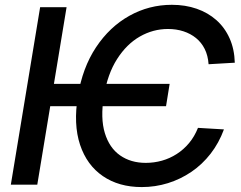

<svg xmlns="http://www.w3.org/2000/svg" viewBox="-20 -757 986 787"><path d="M675.3 -413.1 660.6 -321.8H161.1L176.3 -413.1ZM942.4 -500 835 -493.7Q832.5 -529.3 819.1 -556.2Q805.7 -583 783.4 -601.1Q761.2 -619.1 731.9 -628.7Q702.6 -638.2 668.5 -638.2Q607.4 -638.2 553.2 -607.2Q499 -576.2 460 -515.1Q420.9 -454.1 405.8 -363.3Q391.1 -272.5 409.7 -211.7Q428.2 -150.9 472.2 -120.1Q516.1 -89.4 577.6 -89.4Q611.3 -89.4 643.6 -98.4Q675.8 -107.4 704.3 -125.7Q732.9 -144 755.1 -170.7Q777.3 -197.3 791.5 -232.9L897.9 -226.6Q877.4 -170.9 843.3 -127Q809.1 -83 764.6 -52.7Q720.2 -22.5 668.5 -6.3Q616.7 9.8 561 9.8Q467.3 9.8 401.6 -35.2Q335.9 -80.1 308.1 -163.8Q280.3 -247.6 299.3 -363.3Q317.9 -479 373.5 -563Q429.2 -647 510 -692.1Q590.8 -737.3 684.6 -737.3Q739.7 -737.3 786.1 -721.2Q832.5 -705.1 866.9 -674.6Q901.4 -644 921.1 -599.9Q940.9 -555.7 942.4 -500ZM252.9 -727.5 132.8 0H24.4L144.5 -727.5Z"/></svg>

Font: Inter 28pt Medium
Style: Italic
Weight: 500
Italic angle: -9.3988°
Designer: Rasmus Andersson
Foundry: rsms
Version: Version 4.001;git-66647c0bb